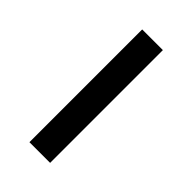

<svg xmlns="http://www.w3.org/2000/svg" viewBox="-174 -589 643 643"><g transform="rotate(45 148.0 -267.0)"><path d="M99 -534H197V0H99Z"/></g></svg>

Font: Nebula Sans Medium
Style: Regular
Weight: 500
Designer: Paul D. Hunt for Adobe (as Source Sans)
Foundry: Nebula Entertainment & Broadcasting LLC
Version: Version 1.010